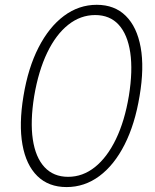

<svg xmlns="http://www.w3.org/2000/svg" viewBox="-20 -757 637 787"><path d="M252.9 9.8Q179.2 9.8 133.1 -35.4Q86.9 -80.6 72 -164.3Q57.1 -248 76.2 -363.3Q95.2 -479 138.2 -562.7Q181.2 -646.5 242.2 -691.9Q303.2 -737.3 376.5 -737.3Q449.7 -737.3 495.6 -691.9Q541.5 -646.5 556.6 -563Q571.8 -479.5 552.2 -363.8Q533.2 -248 490.7 -164.3Q448.2 -80.6 387.5 -35.4Q326.7 9.8 252.9 9.8ZM259.3 -32.2Q319.3 -32.2 369.4 -72.3Q419.4 -112.3 455.3 -186.8Q491.2 -261.2 508.3 -364.3Q524.9 -467.3 513.9 -541.5Q502.9 -615.7 466.6 -655.5Q430.2 -695.3 370.1 -695.3Q310.1 -695.3 259.8 -655.5Q209.5 -615.7 173.6 -541.3Q137.7 -466.8 120.1 -362.8Q103.5 -259.8 114.5 -185.8Q125.5 -111.8 162.4 -72Q199.2 -32.2 259.3 -32.2Z"/></svg>

Font: Inter 18pt ExtraLight
Style: Italic
Weight: 250
Italic angle: -9.3988°
Designer: Rasmus Andersson
Foundry: rsms
Version: Version 4.001;git-66647c0bb